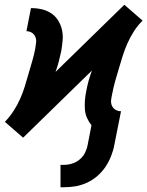

<svg xmlns="http://www.w3.org/2000/svg" viewBox="-46 -564 619 806"><path d="M224 222H208V128H223Q240 128 257.5 122.5Q275 117 289 105Q303 93 311 77Q319 61 322 44L338 -38Q327 -52 319.5 -68.5Q312 -85 310.5 -104Q309 -123 310.5 -142.5Q312 -162 316 -181Q320 -203 326 -225Q332 -247 340 -268L51 14L13 -19L-26 -53H-25Q-5 -74 11 -98.5Q27 -123 38.5 -149Q50 -175 58 -201Q66 -227 73.5 -253.5Q81 -280 89 -306.5Q97 -333 102 -360Q104 -373 105.5 -385.5Q107 -398 102.5 -409Q98 -420 88 -426.5Q78 -433 65 -433L84 -530Q108 -530 129.5 -525Q151 -520 168.5 -508.5Q186 -497 197.5 -479Q209 -461 214 -439.5Q219 -418 217 -395Q215 -372 211 -349Q206 -327 200.5 -305Q195 -283 187 -262L476 -544L514 -511L553 -477H552Q531 -456 515.5 -431.5Q500 -407 488.5 -381Q477 -355 469 -329Q461 -303 453 -276.5Q445 -250 437.5 -223.5Q430 -197 425 -170Q422 -157 420.5 -144.5Q419 -132 423.5 -121Q428 -110 438.5 -103.5Q449 -97 462 -97L434 44Q430 67 420.5 91Q411 115 397 136Q383 157 363 174.5Q343 192 319 203Q295 214 271 218Q247 222 224 222Z"/></svg>

Font: Lode Term
Style: Bold Italic
Weight: 700
Italic angle: -11°
Monospace: yes
Designer: Belleve Invis
Foundry: Belleve Invis
Version: Version 29.2.0